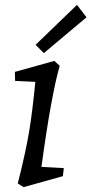

<svg xmlns="http://www.w3.org/2000/svg" viewBox="-20 -758 375 788"><path d="M125 -422 42 -426 41 -463 203 -508 225 -488Q190 -366 150 -73L242 -68L238 -35L77 10L53 -5Q86 -136 99.5 -217.5Q113 -299 125 -422ZM126 -574 296 -738 335 -687 160 -540Z"/></svg>

Font: Andada Pro
Style: Italic
Weight: 400
Italic angle: -7°
Designer: Carolina Giovagnoli
Foundry: Huerta Tipografica
Version: Version 3.005; ttfautohint (v1.8.4)